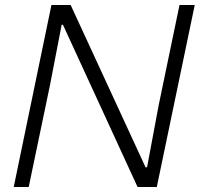

<svg xmlns="http://www.w3.org/2000/svg" viewBox="-20 -749 800 769"><path d="M35 0 186 -729H263L563 -79H569L616 -330L699 -729H760L608 0H531L232 -650H227L180 -407L95 0Z"/></svg>

Font: Mona Sans ExtraLight Light
Style: Italic
Weight: 300
Italic angle: -11.6951°
Version: Version 2.000